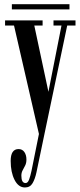

<svg xmlns="http://www.w3.org/2000/svg" viewBox="-20 -618 370 890"><path d="M95.5 251Q65.5 251 47.5 215.8Q29.5 180.5 29.5 128Q29.5 73 66 73Q83.5 73 93 86.8Q102.5 100.5 102.5 121.5Q102.5 138 96.5 149.5Q90.5 161 84.8 171.8Q79 182.5 79 196.5Q79 230.5 98.5 230.5Q109 230.5 115 214Q121 197.5 126 174L160.5 3L45 -499.5H3.5V-523.5H177.5V-499.5H139L204.5 -192.5L265 -499.5H228V-523.5H330V-499.5H291.5L186 3.5L149 181Q142.5 211.5 131 231.2Q119.5 251 95.5 251ZM35 -574.5V-598.5H302V-574.5Z"/></svg>

Font: Imbue 50pt Medium
Style: Regular
Weight: 500
Designer: Tyler Finck
Foundry: Etcetera Type Company
Version: Version 1.102; ttfautohint (v1.8.3)